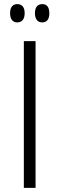

<svg xmlns="http://www.w3.org/2000/svg" viewBox="-20 -914 290 934"><path d="M64 -805C87 -805 100 -821 100 -850C100 -879 87 -894 64 -894C42 -894 29 -879 29 -850C29 -821 42 -805 64 -805ZM185 -805C208 -805 220 -820 220 -850C220 -879 208 -894 186 -894C163 -894 150 -879 150 -850C150 -821 163 -805 185 -805ZM96 0H153V-714H96Z"/></svg>

Font: Noto Sans SemiCondensed Light
Style: Regular
Weight: 300
Width: 4
Designer: Monotype Design Team
Foundry: Monotype Imaging Inc.
Version: Version 2.013